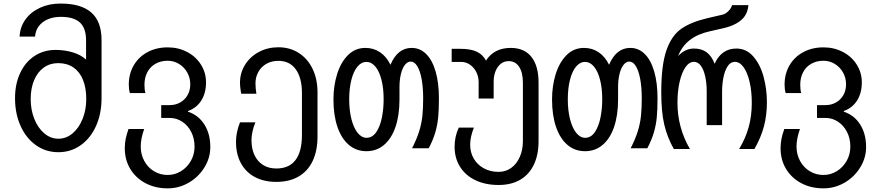

<svg xmlns="http://www.w3.org/2000/svg" viewBox="-20 -818 4840 1054"><path d="M62.5 -279Q62.5 -357 90.8 -417.2Q119 -477.5 169.5 -510.8Q220 -544 285.5 -544Q333.5 -544 378.5 -530.8Q423.5 -517.5 452.5 -491V-596Q452.5 -663 419 -694.2Q385.5 -725.5 313.5 -725.5Q273.5 -725.5 242.2 -712Q211 -698.5 192.8 -674Q174.5 -649.5 172.5 -617H87.5Q90 -670 119.8 -711.2Q149.5 -752.5 199.8 -775.5Q250 -798.5 312.5 -798.5Q425.5 -798.5 481.5 -749Q537.5 -699.5 537.5 -598V-279Q537.5 -194 507.2 -126.5Q477 -59 423 -20.8Q369 17.5 300.5 17.5Q231.5 17.5 177.5 -20.8Q123.5 -59 93 -126.5Q62.5 -194 62.5 -279ZM453.5 -274Q453.5 -335.5 435.5 -379.8Q417.5 -424 382.8 -447.8Q348 -471.5 299.5 -471.5Q254.5 -471.5 220.2 -447Q186 -422.5 167.2 -377.8Q148.5 -333 148.5 -274Q148.5 -215 168.5 -165Q188.5 -115 223.2 -85.8Q258 -56.5 300.5 -56.5Q343.5 -56.5 378.5 -86Q413.5 -115.5 433.5 -165.5Q453.5 -215.5 453.5 -274Z M665 -4Q665 -30.5 670 -55.8Q675 -81 685.5 -110H771.5Q762.5 -85.5 757.5 -60.5Q752.5 -35.5 752.5 -14.5Q752.5 29.5 771.8 65.2Q791 101 825 121.8Q859 142.5 900.5 142.5Q939.5 142.5 973.5 121.8Q1007.5 101 1027.8 65.2Q1048 29.5 1048 -13Q1048 -57.5 1029.8 -93.5Q1011.5 -129.5 980.2 -150Q949 -170.5 912.5 -170.5H865V-241H912.5Q943.5 -241 969.2 -255.5Q995 -270 1009.8 -296Q1024.5 -322 1024.5 -355Q1024.5 -391 1007.5 -420.8Q990.5 -450.5 962 -467.5Q933.5 -484.5 900.5 -484.5Q863 -484.5 834 -468.2Q805 -452 789 -422Q773 -392 773 -352.5Q773 -324 778.5 -307H693Q687 -327.5 687 -353Q687 -413 714.2 -459.5Q741.5 -506 790 -532Q838.5 -558 900.5 -558Q959 -558 1007.2 -532.8Q1055.5 -507.5 1083.2 -463.2Q1111 -419 1111 -365.5Q1111 -307.5 1085.2 -266.5Q1059.5 -225.5 1012 -208.5V-205Q1070 -185.5 1102.2 -134.2Q1134.5 -83 1134.5 -11Q1134.5 49 1102.2 101.2Q1070 153.5 1016.2 184.8Q962.5 216 900.5 216Q832.5 216 779 187.8Q725.5 159.5 695.2 109.5Q665 59.5 665 -4Z M1275.5 -40Q1275.5 -90.5 1297.5 -146.5H1382Q1371.5 -121 1366 -95.8Q1360.5 -70.5 1360.5 -49Q1360.5 -1.5 1377 33.5Q1393.5 68.5 1424.2 87.8Q1455 107 1497 107Q1567 107 1602.2 60.5Q1637.5 14 1637.5 -77V-308Q1637.5 -390 1604 -437Q1570.5 -484 1508 -484Q1470.5 -484 1442 -467.5Q1413.5 -451 1398 -422.8Q1382.5 -394.5 1382.5 -361Q1382.5 -333 1387.5 -303.5H1304Q1302.5 -313 1300 -330Q1297.5 -347 1297.5 -364Q1297.5 -418 1325.2 -462.5Q1353 -507 1401.2 -532.8Q1449.5 -558.5 1508 -558.5Q1571.5 -558.5 1620.2 -527.2Q1669 -496 1696 -440Q1723 -384 1723 -311V-69Q1723 9.5 1696.5 65.5Q1670 121.5 1619.2 151Q1568.5 180.5 1497 180.5Q1429 180.5 1379 153.8Q1329 127 1302.2 77.2Q1275.5 27.5 1275.5 -40Z M1810.5 -272.5Q1810.5 -346 1830.5 -410.8Q1850.5 -475.5 1890 -515.2Q1929.5 -555 1986 -555Q2031 -555 2066.2 -531.2Q2101.5 -507.5 2123.5 -462.5Q2162.5 -555 2240 -555Q2286 -555 2319.8 -521.2Q2353.5 -487.5 2371.5 -425Q2389.5 -362.5 2389.5 -278Q2389.5 -217 2385.5 -174.5Q2381.5 -132 2369.5 -91Q2357.5 -50 2333.5 -4H2242Q2267.5 -54 2280.8 -96.2Q2294 -138.5 2298.5 -180Q2303 -221.5 2303 -278Q2303 -338.5 2294.5 -384.2Q2286 -430 2270.5 -455Q2255 -480 2234.5 -480Q2217 -480 2202.8 -461.8Q2188.5 -443.5 2180.8 -411.5Q2173 -379.5 2173 -340V-272.5Q2173 -185 2151 -121Q2129 -57 2088.2 -22.5Q2047.5 12 1991.5 12Q1936 12 1895.2 -22.5Q1854.5 -57 1832.5 -121Q1810.5 -185 1810.5 -272.5ZM2086 -272.5Q2086 -333 2074.2 -379.5Q2062.5 -426 2041 -452Q2019.5 -478 1991.5 -478Q1963.5 -478 1942 -452Q1920.5 -426 1908.8 -379.2Q1897 -332.5 1897 -272.5Q1897 -212 1909.2 -164Q1921.5 -116 1943.2 -88.8Q1965 -61.5 1992 -61.5Q2024.5 -61.5 2045.8 -93.2Q2067 -125 2076.5 -173.2Q2086 -221.5 2086 -272.5Z M2475.5 -13Q2475.5 -68 2498.5 -117.5H2581.5Q2561 -66.5 2561 -23Q2561 19 2581 53Q2601 87 2636.5 106.2Q2672 125.5 2717 125.5Q2756 125.5 2786.2 103.8Q2816.5 82 2833.5 43.2Q2850.5 4.5 2850.5 -44V-363.5Q2850.5 -419.5 2830 -451Q2809.5 -482.5 2772 -482.5Q2748 -482.5 2729.5 -468Q2711 -453.5 2700.5 -427.8Q2690 -402 2690 -369.5V-277H2607.5V-367.5Q2607.5 -397 2594.8 -422.2Q2582 -447.5 2560.2 -462.8Q2538.5 -478 2513 -478H2459.5V-550H2507Q2562.5 -550 2596 -534.8Q2629.5 -519.5 2648 -485.5Q2692.5 -555 2784 -555Q2858 -555 2897.2 -505.8Q2936.5 -456.5 2936.5 -363.5V-44Q2936.5 32 2910.5 86.2Q2884.5 140.5 2835.2 169Q2786 197.5 2717 197.5Q2645 197.5 2590.2 171.5Q2535.5 145.5 2505.5 97.8Q2475.5 50 2475.5 -13Z M3010.5 -272.5Q3010.5 -346 3030.5 -410.8Q3050.5 -475.5 3090 -515.2Q3129.5 -555 3186 -555Q3231 -555 3266.2 -531.2Q3301.5 -507.5 3323.5 -462.5Q3362.5 -555 3440 -555Q3486 -555 3519.8 -521.2Q3553.5 -487.5 3571.5 -425Q3589.5 -362.5 3589.5 -278Q3589.5 -217 3585.5 -174.5Q3581.5 -132 3569.5 -91Q3557.5 -50 3533.5 -4H3442Q3467.5 -54 3480.8 -96.2Q3494 -138.5 3498.5 -180Q3503 -221.5 3503 -278Q3503 -338.5 3494.5 -384.2Q3486 -430 3470.5 -455Q3455 -480 3434.5 -480Q3417 -480 3402.8 -461.8Q3388.5 -443.5 3380.8 -411.5Q3373 -379.5 3373 -340V-272.5Q3373 -185 3351 -121Q3329 -57 3288.2 -22.5Q3247.5 12 3191.5 12Q3136 12 3095.2 -22.5Q3054.5 -57 3032.5 -121Q3010.5 -185 3010.5 -272.5ZM3286 -272.5Q3286 -333 3274.2 -379.5Q3262.5 -426 3241 -452Q3219.5 -478 3191.5 -478Q3163.5 -478 3142 -452Q3120.5 -426 3108.8 -379.2Q3097 -332.5 3097 -272.5Q3097 -212 3109.2 -164Q3121.5 -116 3143.2 -88.8Q3165 -61.5 3192 -61.5Q3224.5 -61.5 3245.8 -93.2Q3267 -125 3276.5 -173.2Q3286 -221.5 3286 -272.5Z M3610 -311Q3610 -459 3638 -540.5Q3666 -622 3719.2 -659.5Q3772.5 -697 3864.5 -718.5L3946 -737.5Q3963 -741.5 3979 -757.5Q3995 -773.5 3998.5 -790H4088.5Q4085.5 -754.5 4068.5 -729.5Q4052.5 -706 4021.8 -689Q3991 -672 3948.5 -662.5L3877.5 -646.5Q3810 -631.5 3767 -598.2Q3724 -565 3702.5 -510.5Q3741 -551.5 3789.5 -551.5Q3831 -551.5 3858.8 -531.2Q3886.5 -511 3903 -468Q3940.5 -551.5 4022.5 -551.5Q4077.5 -551.5 4115.5 -507.8Q4153.5 -464 4171.8 -396.2Q4190 -328.5 4190 -257.5Q4190 -185 4173.5 -123.5Q4157 -62 4121.5 0H4037.5Q4073 -59 4090 -120.2Q4107 -181.5 4107 -253.5Q4107 -317 4095 -368.5Q4083 -420 4061.8 -449.2Q4040.5 -478.5 4014 -478.5Q3990 -478.5 3974.2 -454Q3958.5 -429.5 3951.2 -392.2Q3944 -355 3944 -316V-131H3859.5V-316Q3859.5 -360.5 3851.5 -397.5Q3843.5 -434.5 3827.8 -456.5Q3812 -478.5 3789.5 -478.5Q3763.5 -478.5 3743 -449.2Q3722.5 -420 3710.8 -368.8Q3699 -317.5 3699 -254.5Q3699 -117 3767.5 0H3679Q3643.5 -63 3626.8 -133Q3610 -203 3610 -311Z M4265 -4Q4265 -30.5 4270 -55.8Q4275 -81 4285.5 -110H4371.5Q4362.5 -85.5 4357.5 -60.5Q4352.5 -35.5 4352.5 -14.5Q4352.5 29.5 4371.8 65.2Q4391 101 4425 121.8Q4459 142.5 4500.5 142.5Q4539.5 142.5 4573.5 121.8Q4607.5 101 4627.8 65.2Q4648 29.5 4648 -13Q4648 -57.5 4629.8 -93.5Q4611.5 -129.5 4580.2 -150Q4549 -170.5 4512.5 -170.5H4465V-241H4512.5Q4543.5 -241 4569.2 -255.5Q4595 -270 4609.8 -296Q4624.5 -322 4624.5 -355Q4624.5 -391 4607.5 -420.8Q4590.5 -450.5 4562 -467.5Q4533.5 -484.5 4500.5 -484.5Q4463 -484.5 4434 -468.2Q4405 -452 4389 -422Q4373 -392 4373 -352.5Q4373 -324 4378.5 -307H4293Q4287 -327.5 4287 -353Q4287 -413 4314.2 -459.5Q4341.5 -506 4390 -532Q4438.5 -558 4500.5 -558Q4559 -558 4607.2 -532.8Q4655.5 -507.5 4683.2 -463.2Q4711 -419 4711 -365.5Q4711 -307.5 4685.2 -266.5Q4659.5 -225.5 4612 -208.5V-205Q4670 -185.5 4702.2 -134.2Q4734.5 -83 4734.5 -11Q4734.5 49 4702.2 101.2Q4670 153.5 4616.2 184.8Q4562.5 216 4500.5 216Q4432.5 216 4379 187.8Q4325.5 159.5 4295.2 109.5Q4265 59.5 4265 -4Z"/></svg>

Font: JuliaMono
Style: Regular
Weight: 400
Monospace: yes
Designer: cormullion
Foundry: corm
Version: Version 0.055; ttfautohint (v1.8.4)